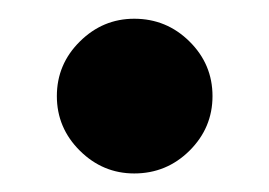

<svg xmlns="http://www.w3.org/2000/svg" viewBox="-20 -418 289 206"><path d="M124 -231.9Q90.3 -231.9 65.7 -256.3Q41 -280.8 41 -314.9Q41 -349.1 65.7 -373.5Q90.3 -397.9 124 -397.9Q158.7 -397.9 183.3 -373.5Q208 -349.1 208 -314.9Q208 -280.8 183.3 -256.3Q158.7 -231.9 124 -231.9Z"/></svg>

Font: Nacelle Bold
Style: Regular
Weight: 700
Designer: Sora Sagano
Foundry: Sora Sagano
Version: Version 1.000;FEAKit 1.0